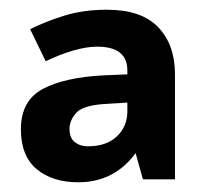

<svg xmlns="http://www.w3.org/2000/svg" viewBox="-20 -742 423 395"><path d="M200 -722Q271 -722 305.5 -686Q340 -650 340 -589V-373H274L259 -427Q215 -367 141 -367Q88 -367 55.5 -394Q23 -421 23 -476Q23 -535 68 -559Q113 -583 194 -587L242 -589V-597Q242 -646 180 -646Q158 -646 130.5 -638Q103 -630 74 -616L42 -682Q74 -698 113 -710Q152 -722 200 -722ZM242 -531 194 -528Q150 -525 136.5 -509.5Q123 -494 123 -477Q123 -458 134 -449.5Q145 -441 161 -441Q199 -441 220.5 -461.5Q242 -482 242 -513Z"/></svg>

Font: Noto IKEA Arabic
Style: Bold
Weight: 700
Designer: Monotype Design Team
Foundry: Monotype Imaging Inc.
Version: Version 1.200